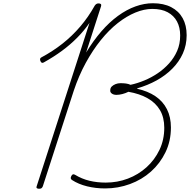

<svg xmlns="http://www.w3.org/2000/svg" viewBox="-20 -1150 1171 1184"><path d="M628 12Q570 12 517 -1Q464 -14 424 -40Q418 -44 416.5 -49.5Q415 -55 420 -65Q425 -74 430.5 -75Q436 -76 443 -72Q484 -47 531 -35.5Q578 -24 632 -24Q704 -24 768.5 -48.5Q833 -73 883.5 -118.5Q934 -164 963.5 -226Q993 -288 993 -362Q993 -426 966.5 -471Q940 -516 890.5 -544Q841 -572 772 -584Q754 -575 734.5 -570Q715 -565 698 -565Q680 -565 669 -573.5Q658 -582 660 -594Q660 -608 669.5 -617Q679 -626 693 -631.5Q707 -637 723 -637Q741 -637 756.5 -635Q772 -633 785 -627Q827 -636 870.5 -654Q914 -672 953 -698.5Q992 -725 1023 -759.5Q1054 -794 1072.5 -836.5Q1091 -879 1091 -931Q1091 -981 1071.5 -1017.5Q1052 -1054 1014 -1074.5Q976 -1095 919 -1095Q869 -1095 814.5 -1072.5Q760 -1050 706 -1007.5Q652 -965 602 -903Q552 -841 509 -762.5Q466 -684 435 -591L244 -1Q241 6 236.5 10Q232 14 221 14Q211 14 207 10Q203 6 206 -1L532 -1009Q499 -961 456 -917.5Q413 -874 362 -836.5Q311 -799 250 -765Q243 -761 238 -763Q233 -765 229 -774Q226 -782 227.5 -787.5Q229 -793 235 -796Q306 -834 365.5 -881Q425 -928 475 -986.5Q525 -1045 564 -1115Q568 -1121 573.5 -1125Q579 -1129 588 -1129Q598 -1129 602 -1124.5Q606 -1120 603 -1111L511 -826Q556 -900 605 -956.5Q654 -1013 707.5 -1052Q761 -1091 815.5 -1110.5Q870 -1130 923 -1130Q989 -1130 1035.5 -1106Q1082 -1082 1106.5 -1038Q1131 -994 1131 -933Q1131 -872 1107.5 -820Q1084 -768 1042 -726Q1000 -684 945.5 -654Q891 -624 826 -605L825 -603Q892 -588 938.5 -556.5Q985 -525 1009.5 -476.5Q1034 -428 1034 -364Q1034 -280 1000.5 -211Q967 -142 911 -92Q855 -42 781.5 -15Q708 12 628 12Z"/></svg>

Font: Playwrite CU Thin
Style: Regular
Weight: 250
Designer: Veronika Burian, José Scaglione
Foundry: TypeTogether
Version: Version 1.002